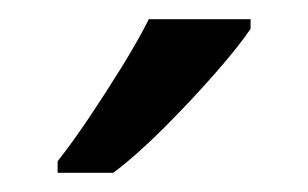

<svg xmlns="http://www.w3.org/2000/svg" viewBox="-20 -786 321 200"><path d="M241 -756Q229 -738 204 -709.5Q179 -681 150.5 -652.5Q122 -624 98 -606H40V-618Q55 -637 72.5 -663Q90 -689 107 -716.5Q124 -744 135 -766H241Z"/></svg>

Font: Noto Sans Tifinagh APT
Style: Regular
Weight: 400
Designer: JamraPatel
Foundry: JamraPatel LLC
Version: Version 2.006; ttfautohint (v1.8.4.7-5d5b)